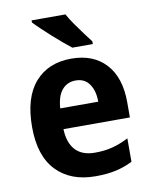

<svg xmlns="http://www.w3.org/2000/svg" viewBox="-86 -831 719 905"><g transform="rotate(-10 273.0 -378.0)"><path d="M280 -556Q386 -556 445.5 -491Q505 -426 505 -308V-235H187Q189 -170 221 -135Q253 -100 314 -100Q360 -100 397.5 -109.5Q435 -119 476 -140V-28Q438 -9 396.5 0.5Q355 10 298 10Q179 10 111 -61Q43 -132 43 -270Q43 -411 106.5 -483.5Q170 -556 280 -556ZM283 -451Q243 -451 218 -422Q193 -393 189 -334H371Q371 -386 348.5 -418.5Q326 -451 283 -451ZM290 -766Q302 -744 321 -716.5Q340 -689 359.5 -663Q379 -637 393 -619V-606H295Q278 -619 255 -638.5Q232 -658 207.5 -680Q183 -702 162 -722Q141 -742 128 -756V-766Z"/></g></svg>

Font: Noto Sans Lao SemiCondensed
Style: Bold
Weight: 700
Width: 4
Designer: Monotype Design Team
Foundry: Monotype Imaging Inc.
Version: Version 2.003; ttfautohint (v1.8.4.7-5d5b)